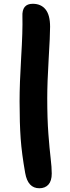

<svg xmlns="http://www.w3.org/2000/svg" viewBox="-20 -837 374 1020"><path d="M189 163.1Q127.9 163.1 113.8 82Q95.7 -19.5 89.8 -100.8Q84 -182.1 84 -298.8Q84 -392.6 92.5 -533.2Q101.1 -673.8 99.1 -749Q95.7 -816.9 153.8 -816.9Q197.8 -816.9 221.9 -787.1Q246.1 -757.3 246.1 -694.8Q246.1 -648.4 238.5 -523.4Q231 -398.4 231 -314.9Q231 -205.1 237.1 -125.2Q243.2 -45.4 249 3.2Q254.9 51.8 254.9 85Q254.9 124 237.3 143.6Q219.7 163.1 189 163.1Z"/></svg>

Font: Shantell Sans Irregular
Style: Bold
Weight: 700
Designer: Stephen Nixon, Anya Danilova, Shantell Martin
Foundry: Arrow Type
Version: Version 1.006;[9816181b4]